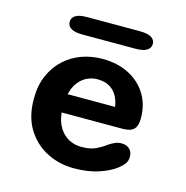

<svg xmlns="http://www.w3.org/2000/svg" viewBox="-99 -741 817 845"><g transform="rotate(15 309.5 -319.0)"><path d="M309.5 10.5Q244.5 10.5 188 -18Q131.5 -46.5 96.8 -102Q62 -157.5 62 -239Q62 -300.5 82.2 -346.8Q102.5 -393 137 -424.5Q171.5 -456 216 -471.8Q260.5 -487.5 309.5 -487.5Q378 -487.5 429.8 -461Q481.5 -434.5 510.5 -387.5Q539.5 -340.5 539.5 -277.5Q539.5 -243 524.2 -228Q509 -213 473 -213H196Q200 -173 217 -145.2Q234 -117.5 260.2 -103.2Q286.5 -89 318 -89Q359 -89 384.2 -101.2Q409.5 -113.5 427.5 -127.5Q441.5 -137 456 -143.5Q470.5 -150 487 -150Q509 -150 522.8 -137.2Q536.5 -124.5 536.5 -102Q536.5 -82.5 526 -69Q515.5 -55.5 499 -43Q469.5 -21 421.8 -5.2Q374 10.5 309.5 10.5ZM200.5 -297.5H416.5Q410 -343.5 383.2 -369.2Q356.5 -395 311 -395Q286.5 -395 264.2 -384.5Q242 -374 225.2 -352.5Q208.5 -331 200.5 -297.5ZM126.5 -608Q126.5 -626 143 -636.8Q159.5 -647.5 196 -647.5H436Q472.5 -647.5 489 -636.8Q505.5 -626 505.5 -608Q505.5 -589.5 489 -578.8Q472.5 -568 436 -568H196Q159.5 -568 143 -578.8Q126.5 -589.5 126.5 -608Z"/></g></svg>

Font: Sono ExtraLight Monospace SemiBold
Style: Regular
Weight: 600
Version: Version 2.112